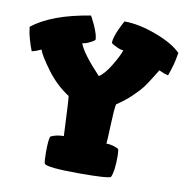

<svg xmlns="http://www.w3.org/2000/svg" viewBox="-79 -779 838 857"><g transform="rotate(10 340.0 -350.5)"><path d="M4 -605Q91 -674 265 -702Q266 -702 285 -663Q304 -620 304 -600Q304 -595 279 -583Q261 -574 248 -574Q262 -531 346 -442Q370 -456 398 -502Q426 -548 434 -574Q422 -574 403 -583Q379 -594 378 -599Q378 -621 397 -663Q416 -702 417 -702Q482 -702 561.5 -672.5Q641 -643 678 -605Q671 -566 667 -552Q658 -520 650 -499Q631 -503 608 -514Q603 -506 584.5 -476Q566 -446 553 -429Q540 -412 510.5 -383.5Q481 -355 444 -331Q439 -308 436.5 -237Q434 -166 432 -151Q461 -151 487 -137Q491 -130 491 -105Q491 -34 478 -8Q466 1 336 1Q188 1 177 -15Q173 -25 173 -65Q173 -131 181 -139Q206 -151 239 -151Q232 -315 229 -331Q170 -369 125.5 -429.5Q81 -490 74 -514Q51 -503 32 -499Q23 -521 14 -553Q8 -572 4 -605Z"/></g></svg>

Font: Gorditas
Style: Bold
Weight: 700
Designer: Gustavo Dipre (gbrenda1987@gmail.com)
Foundry: Gustavo Dipre (gbrenda1987@gmail.com)
Version: Version 001.001